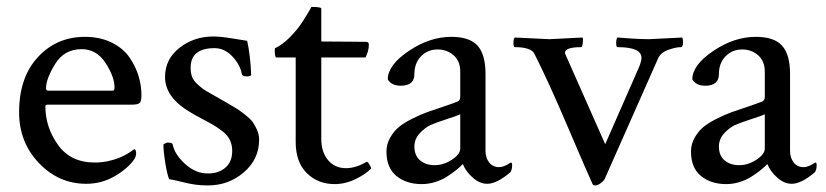

<svg xmlns="http://www.w3.org/2000/svg" viewBox="-20 -534 2425 564"><path d="M219.7 -389.6Q168.9 -389.6 142.1 -346.2Q115.2 -302.7 115.2 -274.4Q115.2 -267.6 121.1 -267.6H311.5Q316.4 -267.6 316.4 -277.3Q316.4 -308.6 290 -349.1Q263.7 -389.6 219.7 -389.6ZM229.5 -425.8Q274.4 -425.8 308.6 -408.7Q342.8 -391.6 360.8 -364.7Q378.9 -337.9 387.2 -310.1Q395.5 -282.2 395.5 -254.9Q395.5 -235.4 389.6 -231Q383.8 -226.6 367.2 -226.6H121.1Q113.3 -226.6 113.3 -221.7Q113.3 -160.2 150.4 -108.4Q187.5 -56.6 257.8 -56.6Q278.3 -56.6 296.9 -60.5Q315.4 -64.5 328.6 -69.8Q341.8 -75.2 351.1 -80.6Q360.4 -85.9 367.2 -90.8L374 -95.7Q379.9 -95.7 379.9 -83Q379.9 -75.2 374 -65.4Q354.5 -38.1 316.4 -16.1Q278.3 5.9 233.4 5.9Q152.3 5.9 94.2 -55.2Q36.1 -116.2 36.1 -204.1Q36.1 -306.6 91.3 -366.2Q146.5 -425.8 229.5 -425.8Z M606.4 -426.8Q627.9 -426.8 660.6 -421.4Q693.4 -416 706.1 -414.1Q715.8 -369.1 717.8 -314.5Q717.8 -309.6 705.1 -309.6Q691.4 -309.6 690.4 -316.4Q685.5 -343.8 662.6 -368.2Q639.6 -392.6 610.4 -392.6Q540 -392.6 540 -335Q540 -320.3 543.9 -309.1Q547.9 -297.9 559.1 -287.6Q570.3 -277.3 576.2 -272.9Q582 -268.6 602.1 -257.3Q622.1 -246.1 627 -243.2Q630.9 -241.2 649.9 -230Q668.9 -218.8 676.8 -213.9Q684.6 -209 699.7 -197.3Q714.8 -185.5 721.7 -176.3Q728.5 -167 734.9 -152.8Q741.2 -138.7 741.2 -124Q741.2 -66.4 696.3 -27.8Q651.4 10.7 590.8 10.7Q570.3 10.7 553.2 8.3Q536.1 5.9 512.7 0Q489.3 -5.9 476.6 -7.8Q470.7 -23.4 465.3 -56.6Q460 -89.8 460 -109.4Q467.8 -115.2 471.7 -115.2Q486.3 -115.2 487.3 -109.4Q493.2 -80.1 523.9 -52.2Q554.7 -24.4 590.8 -24.4Q622.1 -24.4 642.1 -41.5Q662.1 -58.6 662.1 -90.8Q662.1 -107.4 655.8 -121.6Q649.4 -135.7 635.3 -147Q621.1 -158.2 608.9 -165.5Q596.7 -172.9 574.2 -184.6Q551.8 -196.3 541 -203.1Q464.8 -247.1 464.8 -307.6Q464.8 -360.4 507.3 -393.6Q549.8 -426.8 606.4 -426.8Z M848.6 -365.2H792Q787.1 -365.2 787.1 -385.7Q787.1 -391.6 788.1 -392.6Q816.4 -405.3 849.6 -444.3Q860.4 -457 870.6 -473.1Q880.9 -489.3 887.7 -501Q894.5 -512.7 894.5 -513.7Q923.8 -513.7 923.8 -508.8V-412.1Q949.2 -412.1 1001 -411.6Q1052.7 -411.1 1055.7 -411.1Q1063.5 -411.1 1063.5 -402.3Q1063.5 -384.8 1053.7 -365.2H923.8V-126Q923.8 -86.9 943.8 -63.5Q963.9 -40 996.1 -40Q1025.4 -40 1056.6 -58.6Q1059.6 -60.5 1065.4 -50.3Q1071.3 -40 1070.3 -39.1Q1055.7 -23.4 1025.4 -8.3Q995.1 6.8 962.9 6.8Q914.1 6.8 881.3 -25.4Q848.6 -57.6 848.6 -117.2Z M1332 -97.7V-198.2Q1324.2 -194.3 1293.9 -184.6Q1263.7 -174.8 1246.6 -167.5Q1229.5 -160.2 1213.4 -143.1Q1197.3 -126 1197.3 -103.5Q1197.3 -77.1 1213.9 -63Q1230.5 -48.8 1256.8 -48.8Q1283.2 -48.8 1307.6 -64.9Q1332 -81.1 1332 -97.7ZM1305.7 -425.8Q1359.4 -425.8 1382.8 -399.9Q1406.2 -374 1406.2 -316.4V-90.8Q1406.2 -70.3 1417 -56.6Q1427.7 -43 1446.3 -43Q1460 -43 1480.5 -56.6Q1484.4 -56.6 1484.4 -48.8Q1484.4 -36.1 1479.5 -28.3Q1439.5 5.9 1411.1 5.9Q1388.7 5.9 1368.2 -12.7Q1347.7 -31.2 1339.8 -51.8Q1338.9 -51.8 1332.5 -45.4Q1326.2 -39.1 1315.4 -30.8Q1304.7 -22.5 1290.5 -13.7Q1276.4 -4.9 1257.3 1Q1238.3 6.8 1218.8 6.8Q1173.8 6.8 1144.5 -17.1Q1115.2 -41 1115.2 -88.9Q1115.2 -110.4 1126 -129.4Q1136.7 -148.4 1151.4 -160.6Q1166 -172.9 1191.4 -185.5Q1216.8 -198.2 1234.9 -204.6Q1252.9 -210.9 1282.2 -220.7Q1311.5 -230.5 1323.2 -235.4Q1332 -238.3 1332 -250V-323.2Q1332 -354.5 1312.5 -371.6Q1293 -388.7 1265.6 -388.7Q1236.3 -388.7 1216.8 -368.7Q1197.3 -348.6 1197.3 -316.4Q1197.3 -282.2 1157.2 -282.2Q1129.9 -282.2 1119.1 -300.8Q1119.1 -342.8 1180.7 -384.3Q1242.2 -425.8 1305.7 -425.8Z M1864.3 -364.3Q1864.3 -395.5 1793.9 -395.5Q1790 -395.5 1790 -407.7Q1790 -419.9 1793.9 -423.8Q1804.7 -422.9 1834 -420.9Q1863.3 -418.9 1886.7 -418.9L1984.4 -423.8Q1986.3 -418 1986.3 -409.2Q1986.3 -395.5 1979.5 -395.5Q1965.8 -395.5 1943.4 -387.7Q1920.9 -379.9 1913.1 -362.3L1757.8 -11.7Q1755.9 -4.9 1746.1 2.9Q1736.3 10.7 1729.5 10.7Q1722.7 10.7 1720.7 6.8Q1704.1 -29.3 1647.9 -161.1Q1591.8 -293 1549.8 -376Q1540 -395.5 1492.2 -395.5Q1488.3 -395.5 1488.3 -408.2Q1488.3 -419.9 1492.2 -423.8Q1592.8 -418.9 1593.8 -418.9L1691.4 -423.8Q1693.4 -419.9 1691.9 -407.7Q1690.4 -395.5 1687.5 -395.5Q1639.6 -395.5 1639.6 -378.9Q1639.6 -377 1640.6 -375L1757.8 -110.4L1856.4 -335Q1864.3 -353.5 1864.3 -364.3Z M2226.6 -97.7V-198.2Q2218.8 -194.3 2188.5 -184.6Q2158.2 -174.8 2141.1 -167.5Q2124 -160.2 2107.9 -143.1Q2091.8 -126 2091.8 -103.5Q2091.8 -77.1 2108.4 -63Q2125 -48.8 2151.4 -48.8Q2177.7 -48.8 2202.1 -64.9Q2226.6 -81.1 2226.6 -97.7ZM2200.2 -425.8Q2253.9 -425.8 2277.3 -399.9Q2300.8 -374 2300.8 -316.4V-90.8Q2300.8 -70.3 2311.5 -56.6Q2322.3 -43 2340.8 -43Q2354.5 -43 2375 -56.6Q2378.9 -56.6 2378.9 -48.8Q2378.9 -36.1 2374 -28.3Q2334 5.9 2305.7 5.9Q2283.2 5.9 2262.7 -12.7Q2242.2 -31.2 2234.4 -51.8Q2233.4 -51.8 2227.1 -45.4Q2220.7 -39.1 2210 -30.8Q2199.2 -22.5 2185.1 -13.7Q2170.9 -4.9 2151.9 1Q2132.8 6.8 2113.3 6.8Q2068.4 6.8 2039.1 -17.1Q2009.8 -41 2009.8 -88.9Q2009.8 -110.4 2020.5 -129.4Q2031.2 -148.4 2045.9 -160.6Q2060.5 -172.9 2085.9 -185.5Q2111.3 -198.2 2129.4 -204.6Q2147.5 -210.9 2176.8 -220.7Q2206.1 -230.5 2217.8 -235.4Q2226.6 -238.3 2226.6 -250V-323.2Q2226.6 -354.5 2207 -371.6Q2187.5 -388.7 2160.2 -388.7Q2130.9 -388.7 2111.3 -368.7Q2091.8 -348.6 2091.8 -316.4Q2091.8 -282.2 2051.8 -282.2Q2024.4 -282.2 2013.7 -300.8Q2013.7 -342.8 2075.2 -384.3Q2136.7 -425.8 2200.2 -425.8Z"/></svg>

Font: Crimson Text
Style: Regular
Weight: 400
Version: Version 0.13